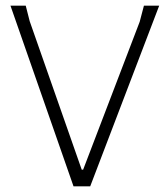

<svg xmlns="http://www.w3.org/2000/svg" viewBox="-20 -659 592 679"><path d="M543 -639 299 0H240L17 -639H71L85 -584L269 -59H274L474 -582L489 -639Z"/></svg>

Font: Alegreya Sans SC Light
Style: Regular
Weight: 300
Designer: Juan Pablo del Peral
Foundry: Huerta Tipografica
Version: Version 2.007